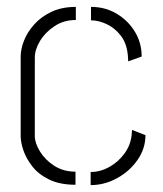

<svg xmlns="http://www.w3.org/2000/svg" viewBox="-20 -536 472 557"><path d="M199 0Q154 0 123 -15Q92 -30 74 -53Q56 -76 48 -99.5Q40 -123 40 -141V-372Q40 -394 50 -419Q60 -444 80 -466Q100 -488 130 -502Q160 -516 200 -516V-478Q165 -478 138 -460Q111 -442 96 -417Q81 -392 81 -369V-141Q81 -121 96 -96.5Q111 -72 137.5 -55Q164 -38 199 -38ZM243 1V-37Q271 -37 297 -51.5Q323 -66 341 -90.5Q359 -115 362 -145L363 -159L402 -144Q402 -105 379 -72Q356 -39 319.5 -19Q283 1 243 1ZM352 -358 351 -374Q348 -410 330.5 -432.5Q313 -455 289.5 -466Q266 -477 244 -477V-516Q285 -516 318 -496.5Q351 -477 371 -444.5Q391 -412 391 -372Z"/></svg>

Font: Stick No Bills ExtraLight
Style: Regular
Weight: 200
Designer: Kosala Senevirathne, Siva Puranthara, Lasantha Premarathna, Tharique Azeez
Foundry: mooniak
Version: Version 2.000